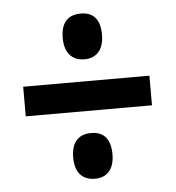

<svg xmlns="http://www.w3.org/2000/svg" viewBox="-43 -650 543 594"><g transform="rotate(-5 228.5 -352.5)"><path d="M229 -467C266 -467 289 -492 289 -538C289 -585 269 -609 229 -609C188 -609 167 -585 167 -538C167 -492 190 -467 229 -467ZM32 -307H424V-399H32ZM229 -96C266 -96 289 -120 289 -167C289 -213 269 -238 229 -238C188 -238 167 -213 167 -167C167 -120 190 -96 229 -96Z"/></g></svg>

Font: Noto Sans Lao Looped ExtraCondensed SemiBold
Style: Regular
Weight: 600
Width: 2
Designer: Mark Frömberg, Ben Mitchell
Foundry: The Fontpad Ltd
Version: Version 1.002